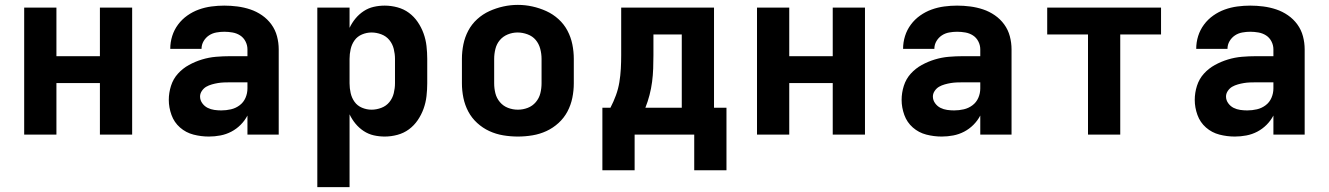

<svg xmlns="http://www.w3.org/2000/svg" viewBox="-20 -551 5440 786"><path d="M79 0V-520H211V-321H389V-520H521V0H389V-211H211V0Z M835 8Q803 8 772 0Q741 -8 717 -29Q693 -50 682 -80.5Q671 -111 671 -142Q671 -171 680 -199.5Q689 -228 708.5 -249.5Q728 -271 753.5 -285Q779 -299 807 -307.5Q835 -316 864 -318.5Q893 -321 922 -321H993V-349Q993 -366 985 -381.5Q977 -397 963 -406Q949 -415 932 -418Q915 -421 898 -421Q882 -421 865.5 -418Q849 -415 835.5 -406Q822 -397 813.5 -382.5Q805 -368 805 -351H677Q677 -378 685 -403.5Q693 -429 709 -450.5Q725 -472 747 -487.5Q769 -503 794 -512Q819 -521 845.5 -524.5Q872 -528 898 -528Q925 -528 952 -524.5Q979 -521 1004.5 -512.5Q1030 -504 1052.5 -488.5Q1075 -473 1091 -451Q1107 -429 1114 -402.5Q1121 -376 1121 -349V0H993V-78Q982 -57 965 -40Q948 -23 927 -12Q906 -1 882.5 3.5Q859 8 835 8ZM886 -99Q906 -99 925.5 -103.5Q945 -108 961 -120Q977 -132 985 -150.5Q993 -169 993 -189V-214H922Q910 -214 897 -213.5Q884 -213 872 -211Q860 -209 847.5 -205.5Q835 -202 824.5 -196Q814 -190 806.5 -179Q799 -168 799 -156Q799 -141 808 -128.5Q817 -116 830 -109.5Q843 -103 857.5 -101Q872 -99 886 -99Z M1279 215V-520H1411V-437Q1421 -458 1435.5 -475.5Q1450 -493 1469 -505.5Q1488 -518 1510 -523Q1532 -528 1555 -528Q1581 -528 1607 -521Q1633 -514 1654 -498.5Q1675 -483 1690 -461Q1705 -439 1714 -414Q1723 -389 1726 -362.5Q1729 -336 1729 -310V-210Q1729 -184 1726 -157.5Q1723 -131 1714 -106Q1705 -81 1690 -59Q1675 -37 1654 -21.5Q1633 -6 1607 1Q1581 8 1555 8Q1532 8 1510 3Q1488 -2 1469 -14.5Q1450 -27 1435.5 -44.5Q1421 -62 1411 -83V215ZM1501 -102Q1521 -102 1541 -109.5Q1561 -117 1574 -133Q1587 -149 1592 -169.5Q1597 -190 1597 -210V-310Q1597 -330 1592 -350.5Q1587 -371 1574 -387Q1561 -403 1541 -410.5Q1521 -418 1501 -418Q1481 -418 1462 -410Q1443 -402 1431.5 -386Q1420 -370 1415.5 -350Q1411 -330 1411 -310V-210Q1411 -190 1415.5 -170Q1420 -150 1431.5 -134Q1443 -118 1462 -110Q1481 -102 1501 -102Z M2100 8Q2070 8 2040 3Q2010 -2 1983 -14.5Q1956 -27 1933.5 -47.5Q1911 -68 1897 -94.5Q1883 -121 1877 -150.5Q1871 -180 1871 -210V-310Q1871 -340 1877 -369.5Q1883 -399 1897 -425.5Q1911 -452 1933.5 -472.5Q1956 -493 1983.5 -505.5Q2011 -518 2040.5 -524.5Q2070 -531 2100 -531Q2130 -531 2159.5 -524.5Q2189 -518 2216.5 -505.5Q2244 -493 2266.5 -472.5Q2289 -452 2303 -425.5Q2317 -399 2323 -369.5Q2329 -340 2329 -310V-210Q2329 -180 2323 -150.5Q2317 -121 2303 -94.5Q2289 -68 2266.5 -47.5Q2244 -27 2217 -14.5Q2190 -2 2160 3Q2130 8 2100 8ZM2100 -102Q2121 -102 2140.5 -109.5Q2160 -117 2173.5 -133Q2187 -149 2192 -169Q2197 -189 2197 -210V-310Q2197 -331 2191.5 -351.5Q2186 -372 2173 -387.5Q2160 -403 2139.5 -410.5Q2119 -418 2099 -418Q2078 -418 2058.5 -410Q2039 -402 2026 -386.5Q2013 -371 2008 -350.5Q2003 -330 2003 -310V-210Q2003 -189 2008 -169Q2013 -149 2026.5 -133Q2040 -117 2059.5 -109.5Q2079 -102 2100 -102Z M2822 146V0H2578V146H2446V-110H2479Q2492 -135 2501.5 -161Q2511 -187 2515.5 -214.5Q2520 -242 2521.5 -269.5Q2523 -297 2523 -325V-520H2903V-110H2954V146ZM2771 -110V-410H2655V-325Q2655 -298 2654 -270.5Q2653 -243 2649.5 -216Q2646 -189 2639 -162Q2632 -135 2622 -110Z M3079 0V-520H3211V-321H3389V-520H3521V0H3389V-211H3211V0Z M3835 8Q3803 8 3772 0Q3741 -8 3717 -29Q3693 -50 3682 -80.5Q3671 -111 3671 -142Q3671 -171 3680 -199.5Q3689 -228 3708.5 -249.5Q3728 -271 3753.5 -285Q3779 -299 3807 -307.5Q3835 -316 3864 -318.5Q3893 -321 3922 -321H3993V-349Q3993 -366 3985 -381.5Q3977 -397 3963 -406Q3949 -415 3932 -418Q3915 -421 3898 -421Q3882 -421 3865.5 -418Q3849 -415 3835.5 -406Q3822 -397 3813.5 -382.5Q3805 -368 3805 -351H3677Q3677 -378 3685 -403.5Q3693 -429 3709 -450.5Q3725 -472 3747 -487.5Q3769 -503 3794 -512Q3819 -521 3845.5 -524.5Q3872 -528 3898 -528Q3925 -528 3952 -524.5Q3979 -521 4004.5 -512.5Q4030 -504 4052.5 -488.5Q4075 -473 4091 -451Q4107 -429 4114 -402.5Q4121 -376 4121 -349V0H3993V-78Q3982 -57 3965 -40Q3948 -23 3927 -12Q3906 -1 3882.5 3.5Q3859 8 3835 8ZM3886 -99Q3906 -99 3925.5 -103.5Q3945 -108 3961 -120Q3977 -132 3985 -150.5Q3993 -169 3993 -189V-214H3922Q3910 -214 3897 -213.5Q3884 -213 3872 -211Q3860 -209 3847.5 -205.5Q3835 -202 3824.5 -196Q3814 -190 3806.5 -179Q3799 -168 3799 -156Q3799 -141 3808 -128.5Q3817 -116 3830 -109.5Q3843 -103 3857.5 -101Q3872 -99 3886 -99Z M4434 0V-410H4267V-520H4733V-410H4566V0Z M5035 8Q5003 8 4972 0Q4941 -8 4917 -29Q4893 -50 4882 -80.5Q4871 -111 4871 -142Q4871 -171 4880 -199.5Q4889 -228 4908.5 -249.5Q4928 -271 4953.5 -285Q4979 -299 5007 -307.5Q5035 -316 5064 -318.5Q5093 -321 5122 -321H5193V-349Q5193 -366 5185 -381.5Q5177 -397 5163 -406Q5149 -415 5132 -418Q5115 -421 5098 -421Q5082 -421 5065.5 -418Q5049 -415 5035.5 -406Q5022 -397 5013.5 -382.5Q5005 -368 5005 -351H4877Q4877 -378 4885 -403.5Q4893 -429 4909 -450.5Q4925 -472 4947 -487.5Q4969 -503 4994 -512Q5019 -521 5045.5 -524.5Q5072 -528 5098 -528Q5125 -528 5152 -524.5Q5179 -521 5204.5 -512.5Q5230 -504 5252.5 -488.5Q5275 -473 5291 -451Q5307 -429 5314 -402.5Q5321 -376 5321 -349V0H5193V-78Q5182 -57 5165 -40Q5148 -23 5127 -12Q5106 -1 5082.5 3.5Q5059 8 5035 8ZM5086 -99Q5106 -99 5125.5 -103.5Q5145 -108 5161 -120Q5177 -132 5185 -150.5Q5193 -169 5193 -189V-214H5122Q5110 -214 5097 -213.5Q5084 -213 5072 -211Q5060 -209 5047.5 -205.5Q5035 -202 5024.5 -196Q5014 -190 5006.5 -179Q4999 -168 4999 -156Q4999 -141 5008 -128.5Q5017 -116 5030 -109.5Q5043 -103 5057.5 -101Q5072 -99 5086 -99Z"/></svg>

Font: Iosevka Custom XBdEx
Style: Regular
Weight: 800
Width: 7
Monospace: yes
Designer: Belleve Invis
Foundry: Belleve Invis
Version: Version 11.2.4; ttfautohint (v1.8.4)